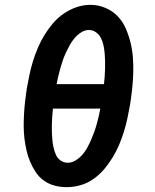

<svg xmlns="http://www.w3.org/2000/svg" viewBox="-20 -766 640 794"><path d="M256 8Q230 8 205.5 1.5Q181 -5 161 -19.5Q141 -34 127.5 -54.5Q114 -75 104.5 -97.5Q95 -120 89.5 -144.5Q84 -169 81 -194Q78 -219 78 -245Q78 -271 79.5 -297Q81 -323 84 -349Q87 -375 91 -401Q96 -429 102 -457.5Q108 -486 116.5 -513.5Q125 -541 136.5 -568Q148 -595 163.5 -620.5Q179 -646 199 -669.5Q219 -693 244 -710Q269 -727 297 -736.5Q325 -746 354 -746Q386 -746 415.5 -733.5Q445 -721 466 -699.5Q487 -678 499.5 -649.5Q512 -621 519.5 -591Q527 -561 529.5 -529Q532 -497 531 -464Q530 -431 526.5 -398.5Q523 -366 518 -334Q513 -306 507 -277.5Q501 -249 492.5 -221.5Q484 -194 472.5 -167Q461 -140 445.5 -114.5Q430 -89 410.5 -66Q391 -43 366 -25.5Q341 -8 312.5 0Q284 8 256 8ZM214 -418H410Q412 -434 413 -450.5Q414 -467 414.5 -483.5Q415 -500 414.5 -516.5Q414 -533 412.5 -549Q411 -565 407.5 -580.5Q404 -596 397 -609.5Q390 -623 377 -632.5Q364 -642 348 -642Q331 -642 315.5 -632Q300 -622 288.5 -608.5Q277 -595 268.5 -579.5Q260 -564 252.5 -548Q245 -532 239.5 -516Q234 -500 229.5 -483.5Q225 -467 221 -450.5Q217 -434 214 -418ZM260 -93Q277 -93 292.5 -102.5Q308 -112 320 -125.5Q332 -139 340.5 -154.5Q349 -170 356 -186Q363 -202 369 -218.5Q375 -235 379.5 -251Q384 -267 388 -283.5Q392 -300 395 -317H199Q197 -301 196 -284.5Q195 -268 194.5 -251.5Q194 -235 194.5 -219Q195 -203 196.5 -187Q198 -171 201.5 -155.5Q205 -140 211.5 -125.5Q218 -111 231 -102Q244 -93 260 -93Z"/></svg>

Font: Iosevka Curly Extended Oblique
Style: Bold
Weight: 700
Width: 7
Italic angle: -9°
Monospace: yes
Designer: Belleve Invis
Foundry: Belleve Invis
Version: Version 11.1.0; ttfautohint (v1.8.3)